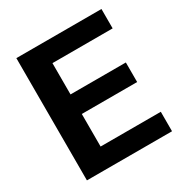

<svg xmlns="http://www.w3.org/2000/svg" viewBox="-164 -829 912 955"><g transform="rotate(-30 292.5 -351.0)"><path d="M62 0V-702.1H550.8V-590.8H205.1V-411.1H522.9V-298.8H205.1V-111.8H550.8V0Z"/></g></svg>

Font: LT Superior
Style: Bold
Weight: 400
Designer: Daniel Lyons
Foundry: LyonsType
Version: Version 1.000